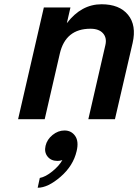

<svg xmlns="http://www.w3.org/2000/svg" viewBox="-20 -560 653 902"><path d="M65 0 186 -525H311L294 -451Q362 -540 457 -540Q541 -540 581.5 -490.5Q622 -441 603 -358L520 0H395L475 -348Q483 -382 464 -403.5Q445 -425 405 -425Q288 -425 261 -308L190 0ZM283 53Q315 53 333 78.5Q351 104 340 150Q324 219 264.5 270.5Q205 322 157 322L167 276Q194 271 226 245Q258 219 273 192Q262 196 250 196Q220 196 203.5 175.5Q187 155 194 125Q201 95 227 74Q253 53 283 53Z"/></svg>

Font: Miedinger
Style: Bold-Italic
Weight: 700
Italic angle: -13°
Version: Version 001.000